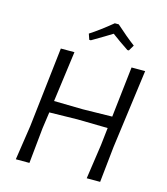

<svg xmlns="http://www.w3.org/2000/svg" viewBox="-123 -942 899 1036"><g transform="rotate(15 326.5 -423.5)"><path d="M279 -725 268 -757Q321 -791 389 -847H411Q471 -793 519 -757L500 -725H492Q442 -758 398 -791Q368 -772 288 -725ZM219 -640 181 -357 342 -354 506 -357 538 -640H614L555 -199L534 0H459L487 -193L498 -291L328 -294L172 -291L159 -199L139 0H63L92 -193L143 -640Z"/></g></svg>

Font: Alegreya Sans
Style: Italic
Weight: 400
Italic angle: -7°
Designer: Juan Pablo del Peral
Foundry: Huerta Tipografica
Version: Version 2.007